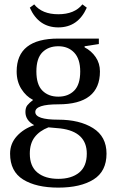

<svg xmlns="http://www.w3.org/2000/svg" viewBox="-20 -656 532 876"><path d="M26 45Q26 -1 57 -35Q88 -69 136 -85Q96 -107 96 -145Q96 -165 105 -176Q114 -187 131 -200Q99 -216 77.5 -250Q56 -284 56 -330Q56 -480 246 -480H431V-455L366 -445V-440Q397 -424 416.5 -395.5Q436 -367 436 -330Q436 -180 246 -180Q141 -180 141 -145Q141 -110 246 -110Q343 -110 404.5 -71.5Q466 -33 466 45Q466 126 406.5 163Q347 200 246 200Q145 200 85.5 163Q26 126 26 45ZM346 -330Q346 -387 318.5 -416Q291 -445 246 -445Q201 -445 173.5 -417.5Q146 -390 146 -330Q146 -270 173.5 -242.5Q201 -215 246 -215Q291 -215 318.5 -242.5Q346 -270 346 -330ZM376 45Q376 -55 256 -70L201 -75Q160 -59 138 -30Q116 -1 116 45Q116 103 151 131.5Q186 160 246 160Q306 160 341 131.5Q376 103 376 45ZM116 -621 136 -636Q172 -591 246 -591Q320 -591 356 -636L376 -621Q336 -531 246 -531Q156 -531 116 -621Z"/></svg>

Font: Philosopher
Style: Regular
Weight: 400
Designer: Jovanny Lemonad
Foundry: Jovanny Lemonad
Version: Version 2.000